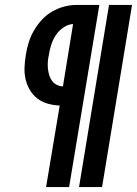

<svg xmlns="http://www.w3.org/2000/svg" viewBox="-20 -755 553 775"><path d="M299 0 420 -735H513L392 0ZM166 0 221 -329Q196 -330 173 -336.5Q150 -343 131.5 -357Q113 -371 101 -391Q89 -411 83.5 -434Q78 -457 79 -482Q80 -507 84 -532Q88 -558 95.5 -582.5Q103 -607 116 -630Q129 -653 147.5 -673.5Q166 -694 189 -707.5Q212 -721 237.5 -728Q263 -735 288 -735H381L259 0ZM234 -406 275 -658Q255 -657 236 -644Q217 -631 205 -612.5Q193 -594 186.5 -573.5Q180 -553 177 -532Q174 -519 173 -505Q172 -491 173.5 -477.5Q175 -464 178.5 -452Q182 -440 189.5 -429.5Q197 -419 208.5 -413Q220 -407 234 -406Z"/></svg>

Font: Iosevka Slab Heavy
Style: Italic
Weight: 900
Italic angle: -9°
Monospace: yes
Designer: Belleve Invis
Foundry: Belleve Invis
Version: Version 11.1.0; ttfautohint (v1.8.3)